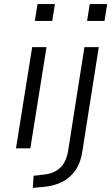

<svg xmlns="http://www.w3.org/2000/svg" viewBox="-20 -724 548 937"><path d="M150 -622 163 -704H248L235 -622ZM58 0 137 -494H207L128 0ZM405 -622 418 -704H503L490 -622ZM140 193 144 134 194 128Q242 123 272 96.5Q302 70 312 15L392 -494H462L382 14Q376 55 360.5 85.5Q345 116 321.5 137.5Q298 159 266 171.5Q234 184 193 188Z"/></svg>

Font: Nunito Sans 7pt Light
Style: Italic
Weight: 300
Italic angle: -9°
Designer: Vernon Adams
Foundry: Vernon Adams
Version: Version 3.101;gftools[0.9.27]